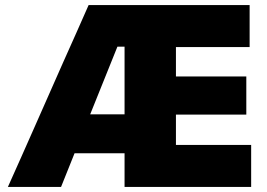

<svg xmlns="http://www.w3.org/2000/svg" viewBox="-20 -733 1049 753"><path d="M11 0Q37 -58 65.2 -121.2Q93.5 -184.5 118.5 -241.5L227 -487Q255 -549.5 279.5 -604.5Q304 -659.5 327.5 -713H959V-548.5Q930 -548.5 898.2 -548.5Q866.5 -548.5 829.2 -548.5Q792 -548.5 747 -548.5H595L670 -680Q670 -622 670 -566.8Q670 -511.5 670 -441V-264Q670 -196.5 670 -143Q670 -89.5 670 -33L606.5 -164.5H761Q798.5 -164.5 833.2 -164.5Q868 -164.5 900.8 -164.5Q933.5 -164.5 965 -164.5V0H468.5Q468.5 -56.5 468.5 -109.8Q468.5 -163 468.5 -230.5V-474.5Q468.5 -546 468.5 -599.8Q468.5 -653.5 468.5 -698.5L569.5 -550H440.5L309.5 -224.5Q287.5 -170 264.5 -112.2Q241.5 -54.5 219.5 0ZM230 -132 253 -284.5H535.5L554 -132ZM622.5 -283.5V-433H748.5Q812 -433 857.8 -433Q903.5 -433 946 -433V-283.5Q923.5 -283.5 901.2 -283.5Q879 -283.5 855.5 -283.5Q832 -283.5 805.5 -283.5Q779 -283.5 748.5 -283.5Z"/></svg>

Font: Commissioner Thin ExtraBold
Style: Regular
Weight: 800
Version: Version 1.000